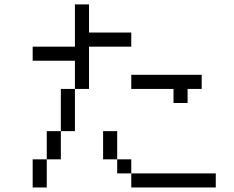

<svg xmlns="http://www.w3.org/2000/svg" viewBox="-20 -832 1040 852"><path d="M937.5 0V-62.5H562.5V0ZM875 -437.5V-500H562.5V-437.5H750V-375H812.5V-437.5ZM562.5 -625V-687.5H375Q375 -687.5 375 -812.5H312.5V-625H125V-562.5H312.5Q312.5 -562.5 312.5 -437.5H250V-250H187.5Q187.5 -250 187.5 -125H125Q125 -125 125 0H187.5Q187.5 0 187.5 -125H250Q250 -125 250 -250H312.5V-437.5H375V-625ZM562.5 -62.5V-125H500V-62.5ZM500 -125Q500 -125 500 -250H437.5Q437.5 -250 437.5 -125Z"/></svg>

Font: CalcUnifontExMono
Style: Regular
Weight: 500
Version: Version 15.0.06